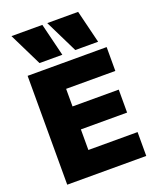

<svg xmlns="http://www.w3.org/2000/svg" viewBox="-177 -1105 996 1210"><g transform="rotate(-20 320.5 -500.0)"><path d="M158 -780 50 -1000H257L311 -780ZM398 -780 290 -1000H497L551 -780ZM60 0V-730H590V-570H260V-452H570V-298H260V-160H590V0Z"/></g></svg>

Font: M PLUS 2 Black
Style: Regular
Weight: 900
Designer: Coji Morishita
Foundry: UNDERFOREST DESIGN
Version: Version 1.001